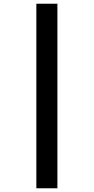

<svg xmlns="http://www.w3.org/2000/svg" viewBox="-20 -781 503 1030"><path d="M175 -761H288V229H175Z"/></svg>

Font: Noto Sans Display SemiCondensed
Style: Regular
Weight: 400
Width: 4
Version: Version 2.003